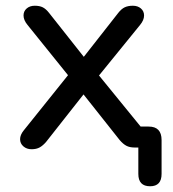

<svg xmlns="http://www.w3.org/2000/svg" viewBox="-20 -514 603 669"><path d="M462 92V0H449Q432 0 420.5 -6Q409 -12 397 -26L271 -185L141 -20Q130 -7 118.5 -0.5Q107 6 90 6Q73 6 61.5 -4Q50 -14 50 -29Q50 -44 63 -60L217 -252L76 -427Q62 -444 62 -460Q62 -475 73 -484.5Q84 -494 101 -494Q118 -494 129 -488.5Q140 -483 151 -469L272 -316L392 -469Q403 -483 414.5 -488.5Q426 -494 443 -494Q460 -494 471 -484.5Q482 -475 482 -460Q482 -444 468 -427L325 -251L470 -73H498Q543 -73 543 -26V92Q543 135 503 135Q462 135 462 92Z"/></svg>

Font: SN Pro
Style: Regular
Weight: 400
Designer: Tobias Whetton
Foundry: Supernotes
Version: Version 1.003